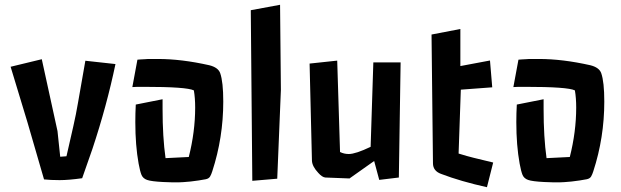

<svg xmlns="http://www.w3.org/2000/svg" viewBox="-20 -739 2570 794"><path d="M162.1 2.9Q162.1 2.9 93.8 -232.4Q93.8 -232.4 23.9 -462.9L152.8 -494.1L217.8 -196.8L229 -90.8L254.9 -92.8L283.2 -216.8Q294.4 -265.6 302.7 -314.9L333 -487.8L457.5 -474.1Q421.4 -301.3 362.3 -123.5L319.8 -2Q264.2 5.9 226.6 5.9Q189 5.9 162.1 2.9Z M652.3 -289.1Q652.3 -171.4 664.6 -85L760.7 -89.8Q787.1 -194.3 787.1 -293.9Q787.1 -334 781.7 -365.2Q752.4 -379.9 574.7 -379.9H549.8Q539.6 -379.9 527.3 -378.9L548.3 -492.2Q556.6 -492.7 563.7 -493.4Q570.8 -494.1 578.1 -494.1L592.8 -495.1Q600.1 -495.1 633.8 -495.1Q730.5 -495.1 845.7 -469.2Q882.3 -460 890.6 -436.5Q903.3 -400.4 903.3 -318.8Q903.3 -169.9 857.9 -30.8Q854 -18.1 848.9 -9.3Q843.8 -0.5 831.1 2.2Q818.4 4.9 801.3 7.3Q784.2 9.8 767.6 11.7Q731.4 15.1 717.8 15.1Q704.1 15.1 688.5 14.9Q672.9 14.6 654.3 13.7Q605.5 11.2 588.4 5.1Q571.3 -1 565.2 -15.6Q559.1 -30.3 553.2 -62.5Q539.6 -137.7 539.6 -233.9Q539.6 -270.5 541.5 -306.6L652.3 -328.6Z M1017.1 -696.8 1138.2 -719.2 1141.6 -367.2 1126.5 0 1023.4 8.8Z M1325.2 -4.9Q1312 -6.3 1296.4 -23.9Q1271 -50.8 1270 -74.7L1260.3 -476.1L1374.5 -488.3L1386.2 -110.4Q1402.8 -102.1 1422.4 -102.1Q1450.7 -102.1 1512.7 -131.8L1523.9 -481H1636.7L1629.4 -4.9L1548.3 4.9L1527.3 -73.2L1425.3 -1Z M1764.6 -596.2 1883.8 -619.1V-465.8L2006.3 -488.8L2015.6 -377.9L1885.7 -368.2L1876.5 -104Q1912.6 -92.8 1939 -86.4Q2004.9 -70.8 2019.5 -66.9L1993.7 35.2Q1885.3 11.2 1803.7 -20Q1770.5 -32.2 1770.5 -64Z M2228 -289.1Q2228 -171.4 2240.2 -85L2336.4 -89.8Q2362.8 -194.3 2362.8 -293.9Q2362.8 -334 2357.4 -365.2Q2328.1 -379.9 2150.4 -379.9H2125.5Q2115.2 -379.9 2103 -378.9L2124 -492.2Q2132.3 -492.7 2139.4 -493.4Q2146.5 -494.1 2153.8 -494.1L2168.5 -495.1Q2175.8 -495.1 2209.5 -495.1Q2306.2 -495.1 2421.4 -469.2Q2458 -460 2466.3 -436.5Q2479 -400.4 2479 -318.8Q2479 -169.9 2433.6 -30.8Q2429.7 -18.1 2424.6 -9.3Q2419.4 -0.5 2406.7 2.2Q2394 4.9 2377 7.3Q2359.9 9.8 2343.3 11.7Q2307.1 15.1 2293.5 15.1Q2279.8 15.1 2264.2 14.9Q2248.5 14.6 2230 13.7Q2181.2 11.2 2164.1 5.1Q2147 -1 2140.9 -15.6Q2134.8 -30.3 2128.9 -62.5Q2115.2 -137.7 2115.2 -233.9Q2115.2 -270.5 2117.2 -306.6L2228 -328.6Z"/></svg>

Font: Passero One
Style: Regular
Weight: 400
Designer: Viktoriya Grabowska
Foundry: Viktoriya Grabowska
Version: Version 1.003